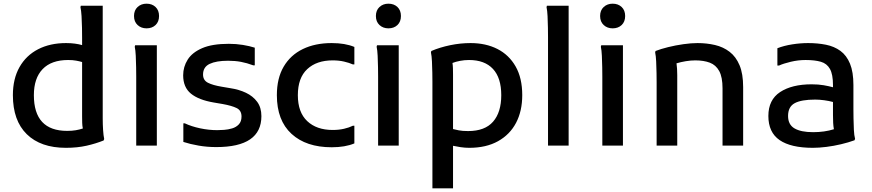

<svg xmlns="http://www.w3.org/2000/svg" viewBox="-20 -791 4739 1043"><path d="M338 12Q201 12 125.5 -62Q50 -136 50 -274Q50 -363 86 -426.5Q122 -490 187 -523.5Q252 -557 339 -557Q365 -557 387 -554Q409 -551 426 -546V-585Q426 -606 425.5 -639Q425 -672 423 -703.5Q421 -735 417 -752L419 -760H538V-199Q538 -179 538 -147.5Q538 -116 540 -85Q542 -54 546 -36L543 -28Q501 -11 450.5 0.5Q400 12 338 12ZM164 -274Q164 -80 345 -80Q371 -80 391.5 -83.5Q412 -87 430 -93Q427 -107 426.5 -124Q426 -141 426 -159V-454Q413 -458 394 -461.5Q375 -465 350 -465Q259 -465 211.5 -415.5Q164 -366 164 -274Z M776 -637Q747 -637 727.5 -655Q708 -673 708 -704Q708 -735 727.5 -753Q747 -771 776 -771Q806 -771 825 -753Q844 -735 844 -704Q844 -673 825 -655Q806 -637 776 -637ZM720 0V-374Q720 -394 719.5 -425.5Q719 -457 717.5 -488Q716 -519 712 -537L714 -545H832V0Z M976 -121H984Q1020 -104 1067 -94Q1114 -84 1160 -84Q1175 -84 1197 -85.5Q1219 -87 1241 -93.5Q1263 -100 1277.5 -115.5Q1292 -131 1292 -158Q1292 -191 1265.5 -204Q1239 -217 1189 -226L1142 -234Q1059 -248 1017 -282.5Q975 -317 975 -382Q975 -428 999.5 -467Q1024 -506 1078.5 -529.5Q1133 -553 1223 -553Q1263 -553 1299.5 -547Q1336 -541 1364 -532V-436H1356Q1321 -449 1289 -455Q1257 -461 1219 -461Q1155 -461 1119 -444Q1083 -427 1083 -386Q1083 -355 1109.5 -341.5Q1136 -328 1184 -320L1231 -312Q1278 -305 1316 -287Q1354 -269 1377 -238Q1400 -207 1400 -160Q1400 8 1155 8Q1105 8 1059 0Q1013 -8 976 -20Z M1484 -274Q1484 -366 1521 -429Q1558 -492 1625 -524.5Q1692 -557 1782 -557Q1855 -557 1905 -536V-441H1897Q1877 -450 1849 -456.5Q1821 -463 1787 -463Q1700 -463 1649 -415.5Q1598 -368 1598 -274Q1598 -181 1649 -133Q1700 -85 1787 -85Q1821 -85 1849 -91.5Q1877 -98 1897 -108H1905V-12Q1855 9 1782 9Q1643 9 1563.5 -64Q1484 -137 1484 -274Z M2090 -637Q2061 -637 2041.5 -655Q2022 -673 2022 -704Q2022 -735 2041.5 -753Q2061 -771 2090 -771Q2120 -771 2139 -753Q2158 -735 2158 -704Q2158 -673 2139 -655Q2120 -637 2090 -637ZM2034 0V-374Q2034 -394 2033.5 -425.5Q2033 -457 2031.5 -488Q2030 -519 2026 -537L2028 -545H2146V0Z M2329 232V-347Q2329 -365 2328.5 -396Q2328 -427 2326.5 -457.5Q2325 -488 2321 -506L2323 -514Q2370 -534 2425.5 -545.5Q2481 -557 2536 -557Q2619 -557 2682 -525Q2745 -493 2781 -430Q2817 -367 2817 -274Q2817 -188 2783.5 -124Q2750 -60 2685.5 -24Q2621 12 2529 12Q2506 12 2482.5 8.5Q2459 5 2441 1V232ZM2441 -386V-90Q2452 -87 2472 -83Q2492 -79 2523 -79Q2614 -79 2658.5 -130Q2703 -181 2703 -274Q2703 -368 2658 -416.5Q2613 -465 2528 -465Q2503 -465 2479.5 -460.5Q2456 -456 2438 -449Q2440 -436 2440.5 -420Q2441 -404 2441 -386Z M2957 0V-589Q2957 -609 2956.5 -640.5Q2956 -672 2954.5 -703Q2953 -734 2949 -752L2951 -760H3069V0Z M3308 -637Q3279 -637 3259.5 -655Q3240 -673 3240 -704Q3240 -735 3259.5 -753Q3279 -771 3308 -771Q3338 -771 3357 -753Q3376 -735 3376 -704Q3376 -673 3357 -655Q3338 -637 3308 -637ZM3252 0V-374Q3252 -394 3251.5 -425.5Q3251 -457 3249.5 -488Q3248 -519 3244 -537L3246 -545H3364V0Z M3547 0V-343Q3547 -363 3546.5 -394.5Q3546 -426 3544.5 -457Q3543 -488 3539 -506L3541 -514Q3569 -525 3609.5 -535Q3650 -545 3692.5 -551Q3735 -557 3769 -557Q3819 -557 3864 -546.5Q3909 -536 3943.5 -509.5Q3978 -483 3997.5 -436.5Q4017 -390 4017 -318V0H3905V-311Q3905 -372 3887 -405Q3869 -438 3836 -450.5Q3803 -463 3757 -463Q3732 -463 3705 -458.5Q3678 -454 3655 -447Q3659 -419 3659 -383V0Z M4396 12Q4276 12 4215 -30Q4154 -72 4154 -161Q4154 -249 4218 -291Q4282 -333 4389 -333Q4426 -333 4454.5 -328Q4483 -323 4505 -317V-329Q4505 -387 4488.5 -416.5Q4472 -446 4439 -455.5Q4406 -465 4356 -465Q4316 -465 4276 -455.5Q4236 -446 4212 -435H4203V-529Q4239 -543 4283.5 -550Q4328 -557 4370 -557Q4422 -557 4467 -548Q4512 -539 4545.5 -514.5Q4579 -490 4597.5 -445Q4616 -400 4616 -329V-200Q4616 -180 4616.5 -148Q4617 -116 4618.5 -85.5Q4620 -55 4625 -37L4622 -29Q4589 -17 4549 -7.5Q4509 2 4469 7Q4429 12 4396 12ZM4261 -161Q4261 -114 4296 -93.5Q4331 -73 4397 -73Q4459 -73 4510 -89Q4507 -105 4506 -123.5Q4505 -142 4505 -167V-237Q4483 -243 4457 -246.5Q4431 -250 4408 -250Q4333 -250 4297 -230.5Q4261 -211 4261 -161Z"/></svg>

Font: Kufam Medium
Style: Regular
Weight: 500
Designer: Wael Morcos, Artur Schmal
Foundry: Original Type
Version: Version 1.300; ttfautohint (v1.8.3)